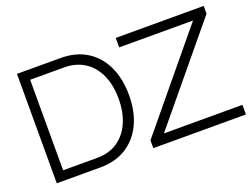

<svg xmlns="http://www.w3.org/2000/svg" viewBox="-109 -966 1580 1202"><g transform="rotate(-20 681.0 -364.5)"><path d="M86 0V-729H375Q479 -729 551.5 -683Q624 -637 662 -555Q700 -473 700 -364Q700 -256 661.5 -174Q623 -92 550.5 -46Q478 0 375 0ZM377 -666H151V-63H377Q459 -63 515.5 -102Q572 -141 601.5 -209Q631 -277 631 -364Q631 -459 599.5 -526.5Q568 -594 511 -630Q454 -666 377 -666ZM729 0V-52L1236 -666H744V-729H1330V-677L823 -64H1346V0Z"/></g></svg>

Font: BDO Grotesk Light
Style: Regular
Weight: 300
Designer: Deni Anggara
Foundry: Lokal Container
Version: Version 2.000